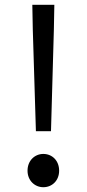

<svg xmlns="http://www.w3.org/2000/svg" viewBox="-20 -769 363 802"><path d="M130 -221H193L205 -645L207 -749H115L117 -645ZM161 13C198 13 227 -15 227 -56C227 -98 198 -126 161 -126C125 -126 95 -98 95 -56C95 -15 125 13 161 13Z"/></svg>

Font: Source Han Sans KR
Style: Regular
Weight: 400
Designer: Ryoko NISHIZUKA 西塚涼子 (kana, bopomofo & ideographs); Paul D. Hunt (Latin, Greek & Cyrillic); Sandoll Communications 산돌커뮤니
Foundry: Adobe
Version: Version 2.004;hotconv 1.0.118;makeotfexe 2.5.65603